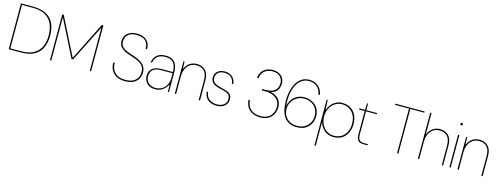

<svg xmlns="http://www.w3.org/2000/svg" viewBox="-18 -1669 7367 2832"><g transform="rotate(15 3665.0 -253.5)"><path d="M53 0V-700H231Q356 -700 436 -659Q516 -618 554 -539Q592 -460 592 -346Q592 -247 557.5 -168.5Q523 -90 446 -45Q369 0 239 0ZM73 -18H237Q351 -18 424.5 -57.5Q498 -97 534 -170.5Q570 -244 570 -346Q570 -449 535.5 -524.5Q501 -600 428 -641Q355 -682 237 -682H73Z M683 0V-700H706L996 -124H999L1287 -700H1311V0H1291V-654H1288L1009 -100H985L706 -655H703V0Z M1832 12Q1749 12 1696 -18Q1643 -48 1618 -98.5Q1593 -149 1594 -210H1616Q1615 -156 1636.5 -110Q1658 -64 1705.5 -36Q1753 -8 1831 -8Q1902 -8 1946.5 -31Q1991 -54 2012 -93Q2033 -132 2033 -179Q2033 -237 2006.5 -271.5Q1980 -306 1938.5 -326.5Q1897 -347 1849 -361.5Q1801 -376 1759 -393Q1701 -416 1664.5 -452Q1628 -488 1628 -550Q1628 -594 1649.5 -630.5Q1671 -667 1715 -689.5Q1759 -712 1824 -712Q1880 -712 1925 -693Q1970 -674 1997 -633.5Q2024 -593 2024 -528H2002Q2002 -589 1978.5 -625Q1955 -661 1914.5 -676.5Q1874 -692 1824 -692Q1761 -692 1722.5 -671.5Q1684 -651 1667 -619Q1650 -587 1650 -550Q1650 -500 1676.5 -470Q1703 -440 1745 -422Q1787 -404 1835.5 -389Q1884 -374 1929 -354Q1964 -338 1992.5 -315.5Q2021 -293 2038 -260Q2055 -227 2055 -179Q2055 -125 2030.5 -82Q2006 -39 1957 -13.5Q1908 12 1832 12Z M2289 12Q2235 12 2197 -10Q2159 -32 2139 -68Q2119 -104 2119 -145Q2119 -200 2142.5 -234Q2166 -268 2209 -284.5Q2252 -301 2310 -301H2480Q2480 -359 2464 -400.5Q2448 -442 2412 -465Q2376 -488 2315 -488Q2244 -488 2201 -456Q2158 -424 2146 -356H2126Q2134 -409 2160.5 -442.5Q2187 -476 2227 -492Q2267 -508 2315 -508Q2384 -508 2424.5 -481Q2465 -454 2482.5 -408Q2500 -362 2500 -305V0H2484L2480 -108H2477Q2473 -100 2460.5 -81Q2448 -62 2426 -40.5Q2404 -19 2370.5 -3.5Q2337 12 2289 12ZM2291 -8Q2340 -8 2376 -26.5Q2412 -45 2435 -74Q2458 -103 2469 -135.5Q2480 -168 2480 -197V-283H2310Q2244 -283 2207 -264.5Q2170 -246 2155.5 -215Q2141 -184 2141 -145Q2141 -109 2158.5 -77.5Q2176 -46 2210 -27Q2244 -8 2291 -8Z M2589 0V-496H2605L2610 -387H2613Q2641 -450 2688 -479Q2735 -508 2791 -508Q2842 -508 2883.5 -487.5Q2925 -467 2949.5 -422.5Q2974 -378 2974 -305V0H2954V-300Q2954 -397 2911.5 -442.5Q2869 -488 2791 -488Q2740 -488 2699 -462.5Q2658 -437 2633.5 -387Q2609 -337 2609 -264V0Z M3228 12Q3178 12 3136.5 -5Q3095 -22 3068.5 -58Q3042 -94 3036 -151H3058Q3061 -101 3086.5 -69Q3112 -37 3150 -22.5Q3188 -8 3228 -8Q3271 -8 3304 -22.5Q3337 -37 3355.5 -63.5Q3374 -90 3374 -124Q3374 -164 3358 -185.5Q3342 -207 3309 -219.5Q3276 -232 3223 -243Q3183 -251 3153.5 -263Q3124 -275 3105 -291Q3086 -307 3077 -328.5Q3068 -350 3068 -378Q3068 -417 3087 -446Q3106 -475 3140 -491.5Q3174 -508 3220 -508Q3286 -508 3332 -471Q3378 -434 3385 -360H3363Q3360 -417 3323 -452.5Q3286 -488 3220 -488Q3157 -488 3123.5 -457.5Q3090 -427 3090 -378Q3090 -353 3100.5 -331.5Q3111 -310 3139 -293Q3167 -276 3219 -264Q3270 -253 3310 -240Q3350 -227 3373 -201.5Q3396 -176 3396 -127Q3396 -87 3375.5 -55.5Q3355 -24 3317.5 -6Q3280 12 3228 12Z M3895 12Q3828 12 3777 -12Q3726 -36 3696.5 -82.5Q3667 -129 3663 -195H3685Q3686 -146 3708 -103.5Q3730 -61 3776 -34.5Q3822 -8 3895 -8Q3962 -8 4006 -34Q4050 -60 4072 -104Q4094 -148 4094 -201Q4094 -264 4062 -303Q4030 -342 3979 -361Q3928 -380 3871 -380H3816V-400H3871Q3964 -400 4009.5 -441.5Q4055 -483 4055 -550Q4055 -609 4016.5 -650.5Q3978 -692 3895 -692Q3823 -692 3775.5 -650Q3728 -608 3722 -540H3701Q3703 -586 3726.5 -625Q3750 -664 3793.5 -688Q3837 -712 3895 -712Q3956 -712 3996.5 -690Q4037 -668 4057 -631.5Q4077 -595 4077 -551Q4077 -522 4067 -489Q4057 -456 4030 -429Q4003 -402 3953 -391Q3997 -381 4034 -357.5Q4071 -334 4093.5 -295.5Q4116 -257 4116 -201Q4116 -145 4091.5 -96Q4067 -47 4018 -17.5Q3969 12 3895 12Z M4451 12Q4377 12 4328 -16Q4279 -44 4250.5 -92Q4222 -140 4210 -200Q4198 -260 4198 -324Q4198 -440 4229 -527.5Q4260 -615 4317.5 -663.5Q4375 -712 4456 -712Q4514 -712 4557 -689Q4600 -666 4627 -626.5Q4654 -587 4661 -535H4639Q4628 -608 4579.5 -650.5Q4531 -693 4456 -693Q4383 -693 4329.5 -648Q4276 -603 4247 -520Q4218 -437 4218 -324Q4218 -307 4219 -291Q4220 -275 4221 -251Q4233 -304 4263.5 -348Q4294 -392 4341.5 -418Q4389 -444 4451 -444Q4513 -444 4567.5 -418Q4622 -392 4656 -341Q4690 -290 4690 -215Q4690 -160 4665 -108Q4640 -56 4587.5 -22Q4535 12 4451 12ZM4451 -8Q4520 -8 4568.5 -36.5Q4617 -65 4642.5 -112.5Q4668 -160 4668 -215Q4668 -279 4639.5 -326Q4611 -373 4562 -398.5Q4513 -424 4451 -424Q4392 -424 4343.5 -394.5Q4295 -365 4266.5 -317Q4238 -269 4238 -214Q4238 -155 4264 -108.5Q4290 -62 4338 -35Q4386 -8 4451 -8Z M4776 205V-496H4792L4799 -347H4802Q4816 -390 4845.5 -426.5Q4875 -463 4918 -485.5Q4961 -508 5014 -508Q5090 -508 5143 -474.5Q5196 -441 5224 -382.5Q5252 -324 5252 -249Q5252 -174 5224 -115Q5196 -56 5143 -22Q5090 12 5014 12Q4932 12 4874.5 -35.5Q4817 -83 4796 -159V205ZM5014 -8Q5078 -8 5126.5 -37Q5175 -66 5202.5 -120Q5230 -174 5230 -248Q5230 -322 5202.5 -375.5Q5175 -429 5126.5 -458.5Q5078 -488 5014 -488Q4954 -488 4906 -456Q4858 -424 4830.5 -369.5Q4803 -315 4803 -248Q4803 -179 4830.5 -124.5Q4858 -70 4906 -39Q4954 -8 5014 -8Z M5471 0Q5435 0 5410.5 -11Q5386 -22 5373.5 -49Q5361 -76 5361 -122V-478H5275V-496H5361L5365 -596H5381V-496H5546V-478H5381V-122Q5381 -67 5402.5 -42.5Q5424 -18 5474 -18H5532V0Z M5983 0V-682H5770V-700H6216V-682H6003V0Z M6301 0V-705H6321V-382H6324Q6349 -444 6398.5 -476Q6448 -508 6503 -508Q6554 -508 6595.5 -487.5Q6637 -467 6661.5 -422.5Q6686 -378 6686 -305V0H6666V-300Q6666 -396 6623.5 -442Q6581 -488 6503 -488Q6452 -488 6411 -462Q6370 -436 6345.5 -386.5Q6321 -337 6321 -264V0Z M6782 0V-496H6802V0ZM6792 -642Q6785 -642 6779 -648Q6773 -654 6773 -661Q6773 -669 6779 -674.5Q6785 -680 6792 -680Q6800 -680 6805.5 -674.5Q6811 -669 6811 -661Q6811 -654 6805.5 -648Q6800 -642 6792 -642Z M6905 0V-496H6921L6926 -387H6929Q6957 -450 7004 -479Q7051 -508 7107 -508Q7158 -508 7199.5 -487.5Q7241 -467 7265.5 -422.5Q7290 -378 7290 -305V0H7270V-300Q7270 -397 7227.5 -442.5Q7185 -488 7107 -488Q7056 -488 7015 -462.5Q6974 -437 6949.5 -387Q6925 -337 6925 -264V0Z"/></g></svg>

Font: DM Sans 36pt Thin
Style: Regular
Weight: 250
Designer: Colophon Foundry, Jonny Pinhorn
Foundry: Colophon Foundry
Version: Version 4.004;gftools[0.9.30]